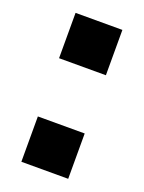

<svg xmlns="http://www.w3.org/2000/svg" viewBox="-103 -548 450 601"><g transform="rotate(20 122.0 -248.0)"><path d="M44 -345V-496H200V-345ZM44 0V-151H200V0Z"/></g></svg>

Font: Nunito Sans 10pt Condensed ExtraBold
Style: Regular
Weight: 800
Width: 3
Designer: Vernon Adams
Foundry: Vernon Adams
Version: Version 3.101;gftools[0.9.27]